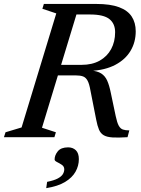

<svg xmlns="http://www.w3.org/2000/svg" viewBox="-41 -696 716 974"><path d="M373 -367Q426.5 -367 464.5 -388.2Q502.5 -409.5 522.8 -447Q543 -484.5 543 -532.5Q543 -576 514 -599.2Q485 -622.5 416 -622.5H268L293.5 -676H447Q519 -676 563 -659.5Q607 -643 627.2 -612Q647.5 -581 647.5 -537Q647.5 -482 621.2 -438Q595 -394 543.8 -367Q492.5 -340 417.5 -336V-338.5Q452.5 -336 472.2 -323.5Q492 -311 502.8 -287Q513.5 -263 521 -225.5L546 -107Q553 -73.5 561.5 -58.2Q570 -43 582.8 -38.8Q595.5 -34.5 615 -34.5L606 0Q559 3 530.2 1.2Q501.5 -0.5 485.5 -9.8Q469.5 -19 461.2 -38.2Q453 -57.5 447 -89L417.5 -238.5Q412 -270.5 403.2 -286.8Q394.5 -303 380.5 -308.2Q366.5 -313.5 344 -313.5H181L190 -367ZM172 -48 242.5 -25 235 0H-21L-13 -25L68.5 -49.5L244.5 -628L174 -651.5L181.5 -676H363ZM236 113Q236 91.5 252.2 71.5Q268.5 51.5 304.5 51.5Q328.5 51.5 343.8 66.2Q359 81 359 111.5Q359 145 342.2 175Q325.5 205 289.2 227Q253 249 193.5 258.5L198 226.5Q233 219.5 251.8 209.5Q270.5 199.5 277.8 187.5Q285 175.5 285 163Q285 148.5 272.8 140.2Q260.5 132 248.2 126Q236 120 236 113Z"/></svg>

Font: Newsreader 16pt Medium
Style: Italic
Weight: 500
Italic angle: -17°
Designer: Hugues Gentile
Foundry: Production Type
Version: Version 1.003